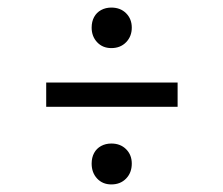

<svg xmlns="http://www.w3.org/2000/svg" viewBox="-20 -610 590 507"><path d="M102 -328V-392H449V-328ZM274 -123Q251 -123 236.5 -138.5Q222 -154 222 -178Q222 -194 228.5 -206Q235 -218 247 -224.5Q259 -231 274 -231Q298 -231 313 -216Q328 -201 328 -178Q328 -154 313 -138.5Q298 -123 274 -123ZM274 -483Q251 -483 236.5 -498.5Q222 -514 222 -537Q222 -553 228.5 -565Q235 -577 247 -583.5Q259 -590 274 -590Q298 -590 313 -575Q328 -560 328 -537Q328 -514 313 -498.5Q298 -483 274 -483Z"/></svg>

Font: Onest Light
Style: Regular
Weight: 300
Designer: Dmitri Voloshin, Andrey Kudryavtsev
Foundry: Dmitri Voloshin, Andrey Kudryavtsev
Version: Version 1.000;gftools[0.9.33]